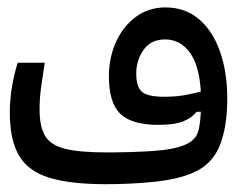

<svg xmlns="http://www.w3.org/2000/svg" viewBox="-20 -484 626 507"><path d="M259.8 2.4Q166 2.4 110.4 -14.6Q54.7 -31.7 30.3 -73Q5.9 -114.3 5.9 -187.5Q5.9 -224.1 12.7 -260.5Q19.5 -296.9 26.9 -318.4H98.1Q91.8 -278.3 88.1 -250.5Q84.5 -222.7 84.5 -194.8Q84.5 -149.4 99.4 -124.8Q114.3 -100.1 153.1 -90.8Q191.9 -81.5 263.2 -81.5Q322.8 -81.5 379.4 -85Q436 -88.4 467.3 -101.1Q489.7 -110.4 499 -126.7Q508.3 -143.1 510.3 -189L498.5 -188.5Q487.3 -173.3 464.4 -163.8Q441.4 -154.3 397.9 -154.3Q328.6 -154.3 298.1 -183.1Q267.6 -211.9 267.6 -282.7Q267.6 -331.5 286.1 -372.8Q304.7 -414.1 338.4 -439.2Q372.1 -464.4 417 -464.4Q468.8 -464.4 505.1 -433.6Q541.5 -402.8 560.8 -348.4Q580.1 -293.9 580.1 -223.6Q580.1 -148.4 560.1 -99.1Q540 -49.8 490.7 -28.3Q450.7 -10.7 389.9 -4.2Q329.1 2.4 259.8 2.4ZM510.3 -242.2Q506.3 -311.5 481 -345.7Q455.6 -379.9 416 -379.9Q378.9 -379.9 359.4 -352.8Q339.8 -325.7 339.8 -289.6Q339.8 -254.9 354.7 -241.7Q369.6 -228.5 414.1 -228.5Q442.9 -228.5 465.6 -232.4Q488.3 -236.3 510.3 -242.2Z"/></svg>

Font: Cascadia Mono SemiLight
Style: Regular
Weight: 350
Monospace: yes
Designer: Aaron Bell
Foundry: Saja Typeworks
Version: Version 2404.023; ttfautohint (v1.8.4)